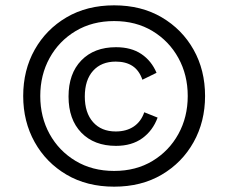

<svg xmlns="http://www.w3.org/2000/svg" viewBox="-20 -690 856 720"><path d="M408 10Q306 10 229.5 -35Q153 -80 110 -157Q67 -234 67 -330Q67 -427 110 -503.5Q153 -580 229.5 -625Q306 -670 408 -670Q510 -670 586.5 -625Q663 -580 706 -503.5Q749 -427 749 -330Q749 -234 706 -157Q663 -80 586.5 -35Q510 10 408 10ZM408 -49Q490 -49 552 -86.5Q614 -124 649 -187.5Q684 -251 684 -330Q684 -409 649 -472.5Q614 -536 552 -573.5Q490 -611 408 -611Q326 -611 263.5 -573.5Q201 -536 166 -472.5Q131 -409 131 -330Q131 -251 166 -187.5Q201 -124 263.5 -86.5Q326 -49 408 -49ZM415 -143Q333 -143 285 -192.5Q237 -242 237 -328Q237 -414 285 -463.5Q333 -513 415 -513Q472 -513 510 -487.5Q548 -462 567 -417L514 -391Q502 -426 477 -442.5Q452 -459 414 -459Q360 -459 329 -424.5Q298 -390 298 -328Q298 -267 329 -232Q360 -197 414 -197Q454 -197 481.5 -215.5Q509 -234 521 -269L571 -249Q553 -200 513.5 -171.5Q474 -143 415 -143Z"/></svg>

Font: Kantumruy Pro
Style: Regular
Weight: 400
Designer: Sovichet Tep
Foundry: Sovichet Tep
Version: Version 1.002